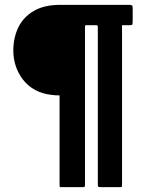

<svg xmlns="http://www.w3.org/2000/svg" viewBox="-20 -693 600 793"><path d="M226 -299Q217 -299 209.5 -299.5Q202 -300 194 -301Q155 -305 125 -321.5Q95 -338 75 -364Q55 -390 45 -420.5Q35 -451 35 -484Q35 -537 55.5 -579.5Q76 -622 119 -647.5Q162 -673 229 -673Q300 -673 371 -673Q442 -673 511 -673Q521 -673 524.5 -671Q528 -669 528 -660V-609Q528 -595 526.5 -592Q525 -589 518 -589Q509 -589 501 -589Q493 -589 484 -589Q484 -517 484 -432.5Q484 -348 484 -260Q484 -172 484 -87.5Q484 -3 484 69Q484 77 483 78.5Q482 80 475 80H398Q388 80 386 78.5Q384 77 384 69Q384 -2 384 -86Q384 -170 384 -257.5Q384 -345 384 -429Q384 -513 384 -584Q384 -587 379 -589Q369 -589 357 -589Q345 -589 336 -589Q331 -588 331 -585V69Q331 77 329.5 78.5Q328 80 321 80H234Q229 80 227.5 79Q226 78 226 69Z"/></svg>

Font: Glory Thin
Style: Bold
Weight: 700
Version: Version 1.011